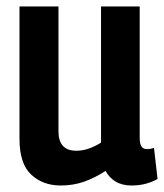

<svg xmlns="http://www.w3.org/2000/svg" viewBox="-20 -561 506 591"><path d="M167 10Q112 10 76 -23.5Q40 -57 40 -134V-541H160V-157Q160 -97 215 -97Q234 -97 253 -103.5Q272 -110 291 -122V-541H410V-137Q410 -117 416 -109.5Q422 -102 432 -102Q444 -102 454 -106L465 -10Q449 -1 429 4.5Q409 10 385 10Q356 10 336 -2Q316 -14 305 -35Q273 -14 239.5 -2Q206 10 167 10Z"/></svg>

Font: Georama Semi Condensed SemiBold
Style: Regular
Weight: 600
Width: 4
Designer: Jean-Baptiste Levee
Foundry: Production Type
Version: Version 1.000